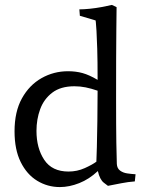

<svg xmlns="http://www.w3.org/2000/svg" viewBox="-20 -750 584 779"><path d="M377 -56Q342 -23 301.5 -7Q261 9 223 9Q173 9 131 -16.5Q89 -42 64 -92.5Q39 -143 39 -217Q39 -297 69 -351Q99 -405 148.5 -433Q198 -461 256 -461Q288 -461 315 -453.5Q342 -446 376 -426Q376 -504 374.5 -552Q373 -600 371.5 -624.5Q370 -649 369 -658Q368 -667 368 -667L304 -686L302 -712Q320 -712 344.5 -714.5Q369 -717 393 -721.5Q417 -726 434 -730L453 -721Q453 -721 452 -628Q451 -535 451 -352Q451 -231 452 -171Q453 -111 454 -85Q455 -67 467 -58Q479 -49 496 -46.5Q513 -44 530 -43L527 -14Q500 -12 472 -6.5Q444 -1 418 4Q418 4 401.5 -8.5Q385 -21 377 -56ZM376 -382Q350 -391 327.5 -395.5Q305 -400 282 -400Q226 -400 192 -374Q158 -348 143 -307Q128 -266 128 -219Q128 -149 159.5 -101.5Q191 -54 258 -54Q293 -54 324 -68Q355 -82 371 -94Q372 -110 373 -153.5Q374 -197 375 -257Q376 -317 376 -382Z"/></svg>

Font: Average
Style: Regular
Weight: 400
Designer: Eduardo Tunni
Foundry: Eduardo Rodriguez Tunni
Version: Version 1.003; ttfautohint (v1.8.4.7-5d5b)